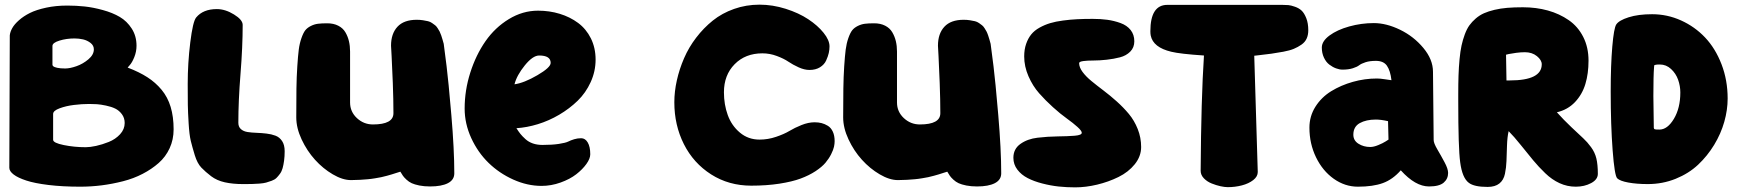

<svg xmlns="http://www.w3.org/2000/svg" viewBox="-20 -810 7457 824"><path d="M269 -786.1Q306.6 -786.1 343.3 -782.2Q379.9 -778.3 421.6 -766.8Q463.4 -755.4 494.1 -737.3Q524.9 -719.2 545.4 -687.3Q565.9 -655.3 565.9 -613.8Q565.9 -588.4 556.4 -564.9Q546.9 -541.5 537.1 -530.8L527.8 -520Q577.6 -501 612.5 -478.5Q647.5 -456.1 673.6 -424.6Q699.7 -393.1 712.4 -351.1Q725.1 -309.1 725.1 -254.9Q725.1 -210.9 708 -173.8Q690.9 -136.7 660.9 -110.4Q630.9 -84 592.3 -64Q553.7 -43.9 508.1 -32.2Q462.4 -20.5 416.5 -14.6Q370.6 -8.8 324.2 -8.8Q248.5 -8.8 188.5 -16.1Q128.4 -23.4 92.8 -35.2Q57.1 -46.9 38.6 -61Q20 -75.2 20 -89.8L22 -658.2Q23.4 -672.9 32.5 -689.2Q41.5 -705.6 61.3 -723.1Q81.1 -740.7 108.6 -754.4Q136.2 -768.1 178 -777.1Q219.7 -786.1 269 -786.1ZM362.8 -363.8Q331.1 -363.8 297.4 -359.6Q263.7 -355.5 235.8 -345.2Q208 -335 208 -320.8V-210Q208 -196.8 253.4 -187.5Q298.8 -178.2 348.1 -178.2Q366.2 -178.2 392.3 -183.8Q418.5 -189.5 447 -200.9Q475.6 -212.4 495.4 -233.9Q515.1 -255.4 515.1 -282.2Q515.1 -303.7 503.2 -319.8Q491.2 -335.9 474.6 -344Q458 -352.1 434.8 -356.9Q411.6 -361.8 395.8 -362.8Q379.9 -363.8 362.8 -363.8ZM299.8 -645Q265.1 -645 235.1 -635.7Q205.1 -626.5 205.1 -612.8V-532.2Q205.1 -528.8 208.7 -525.4Q212.4 -522 225.6 -519Q238.8 -516.1 259.8 -516.1Q280.3 -516.1 308.1 -525.9Q335.9 -535.6 359.4 -555.4Q382.8 -575.2 382.8 -598.1Q382.8 -614.7 368.7 -625.7Q354.5 -636.7 336.7 -640.9Q318.8 -645 299.8 -645Z M910.6 -771Q946.8 -771 984.1 -748Q1021.5 -725.1 1021.5 -703.1Q1021.5 -609.4 1012.2 -493.2Q1002.9 -377 1002.9 -283.2Q1002.9 -265.6 1013.9 -255.9Q1024.9 -246.1 1042.5 -243.4Q1060.1 -240.7 1081.1 -240Q1102.1 -239.3 1123.3 -236.8Q1144.5 -234.4 1162.1 -227.8Q1179.7 -221.2 1190.7 -204.6Q1201.7 -188 1201.7 -161.1Q1201.7 -138.7 1199.2 -120.6Q1196.8 -102.5 1192.9 -88.4Q1189 -74.2 1181.4 -64Q1173.8 -53.7 1166.5 -46.4Q1159.2 -39.1 1146 -34.2Q1132.8 -29.3 1122.1 -26.4Q1111.3 -23.4 1093 -22Q1074.7 -20.5 1060.3 -20.3Q1045.9 -20 1022.5 -20Q979 -20 944.8 -27.6Q910.6 -35.2 886.2 -53.7Q861.8 -72.3 844.2 -90.6Q826.7 -108.9 815.9 -144Q805.2 -179.2 798.8 -205.3Q792.5 -231.4 789.6 -280Q786.6 -328.6 786.1 -359.6Q785.6 -390.6 785.6 -449.2Q785.6 -539.1 796.6 -628.2Q807.6 -717.3 821.8 -734.9Q851.6 -771 910.6 -771Z M1384.3 -710Q1411.6 -710 1431.6 -699.7Q1451.7 -689.5 1462.2 -671.6Q1472.7 -653.8 1477.5 -633.3Q1482.4 -612.8 1482.4 -588.9V-370.1Q1482.4 -330.6 1511.7 -303.2Q1541 -275.9 1580.6 -275.9Q1668.5 -275.9 1668.5 -324.2Q1668.5 -381.3 1665.8 -453.9Q1663.1 -526.4 1660.6 -570.3L1658.2 -613.8Q1658.2 -665.5 1685.8 -695.3Q1713.4 -725.1 1768.6 -725.1Q1783.2 -725.1 1795.4 -723.1Q1807.6 -721.2 1816.9 -719Q1826.2 -716.8 1834.2 -711.2Q1842.3 -705.6 1847.7 -701.4Q1853 -697.3 1858.4 -688.7Q1863.8 -680.2 1866.7 -674.8Q1869.6 -669.4 1873.5 -658.2Q1877.4 -647 1878.9 -641.1Q1880.4 -635.3 1884.3 -622.1Q1889.2 -585.4 1896.7 -525.1Q1904.3 -464.8 1917 -316.7Q1929.7 -168.5 1929.7 -65.9Q1929.7 -38.1 1902.3 -23.9Q1875 -9.8 1825.7 -9.8Q1800.3 -9.8 1779.8 -13.9Q1759.3 -18.1 1747.1 -23.7Q1734.9 -29.3 1724.4 -39.1Q1713.9 -48.8 1709.2 -55.7Q1704.6 -62.5 1698.2 -73.2Q1696.3 -72.8 1681.2 -67.9Q1666 -63 1661.1 -61.5Q1656.2 -60.1 1640.9 -55.7Q1625.5 -51.3 1616.2 -49.6Q1606.9 -47.9 1590.1 -44.9Q1573.2 -42 1559.1 -40.8Q1544.9 -39.6 1525.6 -38.3Q1506.3 -37.1 1486.3 -37.1Q1450.2 -37.1 1408.2 -61.8Q1366.2 -86.4 1331.8 -124.5Q1297.4 -162.6 1274.4 -211.7Q1251.5 -260.7 1251.5 -306.2Q1251.5 -380.4 1252.2 -430.2Q1252.9 -480 1255.9 -525.1Q1258.8 -570.3 1262.2 -596.9Q1265.6 -623.5 1273.7 -646.5Q1281.7 -669.4 1290.3 -680.2Q1298.8 -690.9 1314 -698.5Q1329.1 -706.1 1344.5 -708Q1359.9 -710 1384.3 -710Z M2196.3 -259.8Q2205.6 -245.1 2213.4 -235.4Q2221.2 -225.6 2234.9 -213.1Q2248.5 -200.7 2267.1 -194.3Q2285.6 -188 2308.1 -188Q2349.6 -188 2378.4 -192.4Q2407.2 -196.8 2418.5 -202.4Q2429.7 -208 2444.1 -212.4Q2458.5 -216.8 2474.1 -216.8Q2491.7 -216.8 2502.4 -198.5Q2513.2 -180.2 2513.2 -147.9Q2513.2 -129.4 2496.6 -106.2Q2480 -83 2452.9 -62Q2425.8 -41 2385.7 -26.6Q2345.7 -12.2 2304.2 -12.2Q2243.2 -12.2 2182.9 -39.3Q2122.6 -66.4 2076.7 -111.1Q2030.8 -155.8 2002.4 -217.5Q1974.1 -279.3 1974.1 -344.2Q1974.1 -422.4 1998.3 -498.3Q2022.5 -574.2 2063.5 -633.1Q2104.5 -691.9 2163.8 -728Q2223.1 -764.2 2289.1 -764.2Q2338.4 -764.2 2382.3 -750.7Q2426.3 -737.3 2460.9 -711.7Q2495.6 -686 2515.9 -645.3Q2536.1 -604.5 2536.1 -554.2Q2536.1 -503.9 2515.1 -457.8Q2494.1 -411.6 2459.2 -377.7Q2424.3 -343.8 2379.9 -317.6Q2335.4 -291.5 2288.3 -277.1Q2241.2 -262.7 2196.3 -259.8ZM2343.3 -540Q2343.3 -571.8 2293.9 -571.8Q2266.6 -571.8 2232.2 -529.3Q2197.8 -486.8 2188 -448.2Q2229.5 -454.1 2286.4 -487.3Q2343.3 -520.5 2343.3 -540Z M3204.1 -13.2Q3107.9 -13.2 3032 -61.5Q2956.1 -109.9 2915 -191.4Q2874 -272.9 2874 -371.1Q2874 -417 2884.8 -465.1Q2895.5 -513.2 2915.8 -560.1Q2936 -606.9 2967.8 -648.4Q2999.5 -689.9 3039.1 -721.7Q3078.6 -753.4 3130.4 -771.7Q3182.1 -790 3239.7 -790Q3295.9 -790 3352.1 -772.2Q3408.2 -754.4 3448.7 -727.5Q3489.3 -700.7 3514.6 -669.2Q3540 -637.7 3540 -610.8Q3540 -597.2 3536.9 -582.8Q3533.7 -568.4 3525.6 -550.5Q3517.6 -532.7 3499 -521.2Q3480.5 -509.8 3454.1 -509.8Q3432.1 -509.8 3407.5 -521Q3382.8 -532.2 3363.3 -545.4Q3343.8 -558.6 3313.7 -569.8Q3283.7 -581.1 3252 -581.1Q3178.7 -581.1 3132.8 -534.4Q3086.9 -487.8 3086.9 -414.1Q3086.9 -361.3 3103.3 -316.2Q3119.6 -271 3155.3 -241Q3190.9 -210.9 3239.7 -210.9Q3275.9 -210.9 3310.5 -222.7Q3345.2 -234.4 3367.9 -248Q3390.6 -261.7 3419.9 -273.4Q3449.2 -285.2 3476.1 -285.2Q3492.2 -285.2 3505.9 -281.7Q3519.5 -278.3 3533 -270Q3546.4 -261.7 3554.2 -244.9Q3562 -228 3562 -204.1Q3562 -193.4 3559.3 -180.4Q3556.6 -167.5 3547.1 -148.4Q3537.6 -129.4 3522.7 -111.6Q3507.8 -93.8 3480 -75.4Q3452.1 -57.1 3416 -43.7Q3379.9 -30.3 3325 -21.7Q3270 -13.2 3204.1 -13.2Z M3731.4 -710Q3758.8 -710 3778.8 -699.7Q3798.8 -689.5 3809.3 -671.6Q3819.8 -653.8 3824.7 -633.3Q3829.6 -612.8 3829.6 -588.9V-370.1Q3829.6 -330.6 3858.9 -303.2Q3888.2 -275.9 3927.7 -275.9Q4015.6 -275.9 4015.6 -324.2Q4015.6 -381.3 4012.9 -453.9Q4010.3 -526.4 4007.8 -570.3L4005.4 -613.8Q4005.4 -665.5 4033 -695.3Q4060.5 -725.1 4115.7 -725.1Q4130.4 -725.1 4142.6 -723.1Q4154.8 -721.2 4164.1 -719Q4173.3 -716.8 4181.4 -711.2Q4189.5 -705.6 4194.8 -701.4Q4200.2 -697.3 4205.6 -688.7Q4210.9 -680.2 4213.9 -674.8Q4216.8 -669.4 4220.7 -658.2Q4224.6 -647 4226.1 -641.1Q4227.5 -635.3 4231.4 -622.1Q4236.3 -585.4 4243.9 -525.1Q4251.5 -464.8 4264.2 -316.7Q4276.9 -168.5 4276.9 -65.9Q4276.9 -38.1 4249.5 -23.9Q4222.2 -9.8 4172.9 -9.8Q4147.5 -9.8 4127 -13.9Q4106.4 -18.1 4094.2 -23.7Q4082 -29.3 4071.5 -39.1Q4061 -48.8 4056.4 -55.7Q4051.8 -62.5 4045.4 -73.2Q4043.5 -72.8 4028.3 -67.9Q4013.2 -63 4008.3 -61.5Q4003.4 -60.1 3988 -55.7Q3972.7 -51.3 3963.4 -49.6Q3954.1 -47.9 3937.3 -44.9Q3920.4 -42 3906.2 -40.8Q3892.1 -39.6 3872.8 -38.3Q3853.5 -37.1 3833.5 -37.1Q3797.4 -37.1 3755.4 -61.8Q3713.4 -86.4 3679 -124.5Q3644.5 -162.6 3621.6 -211.7Q3598.6 -260.7 3598.6 -306.2Q3598.6 -380.4 3599.4 -430.2Q3600.1 -480 3603 -525.1Q3606 -570.3 3609.4 -596.9Q3612.8 -623.5 3620.8 -646.5Q3628.9 -669.4 3637.5 -680.2Q3646 -690.9 3661.1 -698.5Q3676.3 -706.1 3691.7 -708Q3707 -710 3731.4 -710Z M4669.4 -729Q4703.6 -729 4732.2 -725.1Q4760.7 -721.2 4788.6 -711.2Q4816.4 -701.2 4832.3 -681.2Q4848.1 -661.1 4848.1 -632.8Q4848.1 -606 4830.6 -588.4Q4813 -570.8 4786.6 -564Q4760.3 -557.1 4729.7 -553.7Q4699.2 -550.3 4672.9 -550.3Q4646.5 -550.3 4628.9 -547.9Q4611.3 -545.4 4611.3 -539.1Q4611.3 -521 4626 -501.2Q4640.6 -481.4 4664.1 -462.2Q4687.5 -442.9 4716.1 -421.4Q4744.6 -399.9 4772.9 -374.5Q4801.3 -349.1 4824.7 -321Q4848.1 -293 4862.8 -256.1Q4877.4 -219.2 4877.4 -179.2Q4877.4 -139.2 4850.1 -105.2Q4822.8 -71.3 4780 -50.3Q4737.3 -29.3 4688.5 -17.6Q4639.6 -5.9 4594.2 -5.9Q4558.6 -5.9 4523.9 -9.5Q4489.3 -13.2 4453.4 -22.5Q4417.5 -31.7 4390.4 -45.7Q4363.3 -59.6 4346.2 -82Q4329.1 -104.5 4329.1 -132.8Q4329.1 -170.9 4359.4 -192.4Q4389.6 -213.9 4432.9 -219Q4476.1 -224.1 4519 -224.6Q4562 -225.1 4592.3 -227.5Q4622.6 -230 4622.6 -240.2Q4622.6 -248.5 4604.2 -265.1Q4585.9 -281.7 4558.6 -301.3Q4531.2 -320.8 4499 -349.9Q4466.8 -378.9 4439.5 -409.9Q4412.1 -440.9 4393.8 -482.9Q4375.5 -524.9 4375.5 -567.9Q4375.5 -597.7 4383.8 -621.6Q4392.1 -645.5 4405.8 -662.4Q4419.4 -679.2 4441.4 -691.4Q4463.4 -703.6 4487.1 -710.7Q4510.7 -717.8 4542.2 -721.9Q4573.7 -726.1 4603 -727.5Q4632.3 -729 4669.4 -729Z M5594.7 -680.2Q5594.7 -659.7 5587.6 -644.3Q5580.6 -628.9 5565.4 -618.4Q5550.3 -607.9 5533 -600.6Q5515.6 -593.3 5488 -588.1Q5460.4 -583 5436.5 -579.6Q5412.6 -576.2 5376.5 -572.3Q5367.2 -571.3 5362.8 -570.8L5377.9 -71.8Q5377.9 -52.2 5358.4 -37.1Q5338.9 -22 5309.8 -14.4Q5280.8 -6.8 5249 -6.8Q5236.3 -6.8 5218.3 -10.7Q5200.2 -14.6 5180.4 -22.5Q5160.6 -30.3 5146.7 -44.7Q5132.8 -59.1 5132.8 -77.1Q5134.8 -386.2 5147 -571.8Q5044.4 -578.6 5006.8 -587.9Q4928.7 -606.4 4918.5 -657.7Q4917 -666 4917 -675.8Q4917 -789.1 4989.7 -789.1H5482.9Q5498 -789.1 5509.3 -788.1Q5520.5 -787.1 5537.8 -781Q5555.2 -774.9 5566.4 -764.2Q5577.6 -753.4 5586.2 -731.7Q5594.7 -710 5594.7 -680.2Z M6129.9 -502 6132.8 -209Q6132.8 -195.8 6148.4 -169.2Q6164.1 -142.6 6179.4 -114Q6194.8 -85.4 6194.8 -67.9Q6194.8 -42.5 6175.8 -26.1Q6156.7 -9.8 6112.8 -9.8Q6054.2 -9.8 5991.7 -79.1Q5957 -39.6 5914.6 -24.2Q5872.1 -8.8 5807.6 -8.8Q5752 -8.8 5704.1 -42.7Q5656.2 -76.7 5627.9 -135Q5599.6 -193.4 5599.6 -262.2Q5599.6 -311 5625.2 -351.8Q5650.9 -392.6 5692.9 -418.5Q5734.9 -444.3 5785.9 -458.7Q5836.9 -473.1 5889.6 -473.1Q5902.8 -473.1 5922.4 -470Q5941.9 -466.8 5951.7 -465.8Q5946.8 -507.3 5932.1 -528.1Q5917.5 -548.8 5884.8 -548.8Q5858.9 -548.8 5840.6 -543Q5822.3 -537.1 5813.2 -530Q5804.2 -522.9 5785.9 -517.1Q5767.6 -511.2 5741.7 -511.2Q5728.5 -511.2 5713.9 -516.6Q5699.2 -522 5685.1 -532.7Q5670.9 -543.5 5661.9 -562.7Q5652.8 -582 5652.8 -606Q5652.8 -633.3 5685.8 -657.7Q5718.8 -682.1 5770.5 -696.5Q5822.3 -710.9 5876 -710.9Q5929.7 -710.9 5988.5 -682.4Q6047.4 -653.8 6088.6 -604.2Q6129.9 -554.7 6129.9 -502ZM5884.8 -296.9Q5842.8 -296.9 5815.4 -281.5Q5788.1 -266.1 5788.1 -231.9Q5788.1 -207 5810.1 -193.1Q5832 -179.2 5860.8 -179.2Q5875.5 -179.2 5895 -187.3Q5914.6 -195.3 5926.8 -203.1L5939 -210.9L5937 -290Q5906.7 -296.9 5884.8 -296.9Z M6515.6 -778.8Q6573.2 -778.8 6623 -764.9Q6672.9 -751 6712.4 -723.6Q6752 -696.3 6774.7 -651.6Q6797.4 -606.9 6797.4 -549.8Q6797.4 -494.1 6783.9 -449.5Q6770.5 -404.8 6739.3 -371.8Q6708 -338.9 6661.6 -328.1Q6690.4 -295.9 6723.9 -264.2Q6757.3 -232.4 6774.7 -216.6Q6792 -200.7 6808.3 -178.5Q6824.7 -156.2 6831.1 -129.9Q6837.4 -103.5 6837.4 -64Q6837.4 -39.6 6808.6 -24.2Q6779.8 -8.8 6742.7 -8.8Q6706.1 -8.8 6673.1 -23.9Q6640.1 -39.1 6611.6 -66.7Q6583 -94.2 6559.8 -122.3Q6536.6 -150.4 6506.8 -187.5Q6477.1 -224.6 6454.6 -247.1Q6448.7 -222.2 6447.5 -184.6Q6446.3 -147 6445.3 -118.9Q6444.3 -90.8 6438.7 -64Q6433.1 -37.1 6414.8 -22.5Q6396.5 -7.8 6364.3 -7.8Q6306.6 -7.8 6283.7 -25.4Q6255.4 -46.4 6246.6 -113.8Q6238.3 -174.3 6238.3 -376Q6238.3 -388.2 6238.3 -405.8Q6238.3 -451.7 6239.5 -486.8Q6240.7 -522 6243.9 -555.9Q6247.1 -589.8 6252.4 -614.5Q6257.8 -639.2 6266.4 -662.4Q6274.9 -685.5 6286.1 -701.2Q6297.4 -716.8 6313.5 -730.7Q6329.6 -744.6 6348.9 -753.2Q6368.2 -761.7 6393.8 -767.8Q6419.4 -773.9 6449 -776.4Q6478.5 -778.8 6515.6 -778.8ZM6524.4 -585.9Q6507.3 -585.9 6487.1 -583.3Q6466.8 -580.6 6455.1 -578.1L6443.4 -575.2L6445.3 -464.8H6459.5Q6596.7 -464.8 6596.7 -534.2Q6596.7 -552.2 6575.9 -569.1Q6555.2 -585.9 6524.4 -585.9Z M7070.3 -749Q7135.3 -749 7194.3 -722.4Q7253.4 -695.8 7297.6 -649.2Q7341.8 -602.5 7368.2 -534.2Q7394.5 -465.8 7394.5 -387.2Q7394.5 -338.4 7380.1 -287.4Q7365.7 -236.3 7336.7 -188.5Q7307.6 -140.6 7267.6 -103Q7227.5 -65.4 7171.4 -42.7Q7115.2 -20 7051.8 -20Q7004.4 -20 6968.3 -26.6Q6932.1 -33.2 6920.4 -44.9Q6909.2 -56.2 6900.9 -164.8Q6892.6 -273.4 6892.6 -417Q6892.6 -530.3 6899.4 -609.9Q6906.2 -689.5 6916.5 -705.1Q6928.2 -722.7 6969.5 -735.8Q7010.7 -749 7070.3 -749ZM7191.4 -413.1Q7191.4 -440.9 7181.9 -467.8Q7172.4 -494.6 7151.6 -513.9Q7130.9 -533.2 7103.5 -533.2Q7092.3 -533.2 7086.9 -532.2Q7081.5 -531.2 7080.3 -530.5Q7079.1 -529.8 7079.1 -526.1Q7079.1 -522.5 7078.6 -521Q7075.7 -484.9 7075.7 -397.9L7077.6 -261.2Q7078.1 -256.3 7082 -255.1Q7085.9 -253.9 7101.6 -253.9Q7136.2 -253.9 7163.8 -300Q7191.4 -346.2 7191.4 -413.1Z"/></svg>

Font: Blue Custard
Style: Regular
Weight: 400
Version: Version 01.01